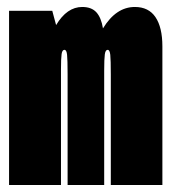

<svg xmlns="http://www.w3.org/2000/svg" viewBox="-20 -531 490 551"><path d="M6 0V-500H130L141 -459Q172 -511 216 -511Q242.5 -511 256.5 -495.8Q270.5 -480.5 275.5 -449.5Q313 -511 367 -511Q406.5 -511 426.2 -481.8Q446 -452.5 446 -398V0H298V-317Q298 -359 296.5 -373.5Q295 -388 289 -388Q282.5 -388 280.8 -375Q279 -362 279 -328V0H174V-318Q174 -359.5 172.5 -373.8Q171 -388 165 -388Q158.5 -388 156.8 -375.8Q155 -363.5 155 -332V0Z"/></svg>

Font: League Mono Condensed ExtraBold
Style: Regular
Weight: 800
Width: 1
Designer: Tyler Finck
Foundry: The League of Moveable Type / Tyler Finck
Version: Version 2.210